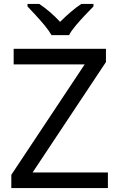

<svg xmlns="http://www.w3.org/2000/svg" viewBox="-20 -964 612 984"><path d="M533 0H38V-68L414 -634H50V-714H523V-646L147 -80H533ZM244 -784Q231 -807 209 -833.5Q187 -860 163 -886Q139 -912 121 -931V-944H181Q207 -927 235 -903Q263 -879 288 -852Q315 -879 343 -903Q371 -927 397 -944H459V-931Q440 -912 415.5 -886Q391 -860 368.5 -833.5Q346 -807 334 -784Z"/></svg>

Font: Noto Sans Indic Siyaq Numbers
Style: Regular
Weight: 400
Designer: Monotype Design Team
Foundry: Monotype Imaging Inc.
Version: Version 2.002; ttfautohint (v1.8.4.7-5d5b)